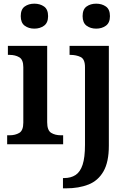

<svg xmlns="http://www.w3.org/2000/svg" viewBox="-20 -786 708 1046"><path d="M167 -630Q136 -630 114.5 -646Q93 -662 93 -698Q93 -735 114.5 -750.5Q136 -766 167 -766Q198 -766 220 -750.5Q242 -735 242 -698Q242 -662 220 -646Q198 -630 167 -630ZM19 0V-49H32Q63 -49 85 -62Q107 -75 107 -118V-420Q107 -461 85 -474Q63 -487 32 -487H23V-536H237V-120Q237 -76 258.5 -62.5Q280 -49 312 -49H324V0ZM504 -630Q473 -630 451.5 -646Q430 -662 430 -698Q430 -735 451.5 -750.5Q473 -766 504 -766Q535 -766 557 -750.5Q579 -735 579 -698Q579 -662 557 -646Q535 -630 504 -630ZM323 240V184H330Q366 184 391.5 167.5Q417 151 430 111.5Q443 72 443 3V-420Q443 -464 419 -475.5Q395 -487 363 -487H359V-536H573V8Q573 97 543.5 148Q514 199 461.5 219.5Q409 240 341 240Z"/></svg>

Font: Noto Serif Myanmar SemiBold
Style: Regular
Weight: 600
Designer: Ben Mitchell and the Monotype Design Team
Foundry: Monotype Imaging Inc.
Version: Version 2.106; ttfautohint (v1.8.4.7-5d5b)